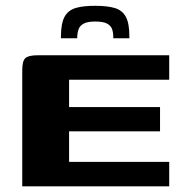

<svg xmlns="http://www.w3.org/2000/svg" viewBox="-20 -654 645 674"><path d="M58.1 0V-407.7Q58.1 -439.7 68.9 -449.8Q79.7 -460 112.4 -460H574V-374.2H222.5V-278.1H541.8V-193H222.5V-85.8H574V0ZM193.9 -519.6V-527.4Q194.3 -573.4 207.2 -596.1Q220.2 -618.8 246.9 -626.3Q273.6 -633.9 314.8 -633.6Q356.1 -633.6 382.3 -626Q408.5 -618.5 421.3 -595.8Q434.1 -573.1 434.1 -527.1V-519.6H377.6V-525.7Q377.6 -540 373.3 -552.1Q369 -564.2 355.5 -571.3Q342.1 -578.4 314.2 -578.4Q287.4 -578.4 274.1 -571.3Q260.8 -564.2 256.3 -552.4Q251.8 -540.7 251.1 -526.4V-519.6Z"/></svg>

Font: Genos Thin
Style: Regular
Weight: 100
Designer: Robert E. Leuschke
Foundry: Robert E. Leuschke
Version: Version 1.010